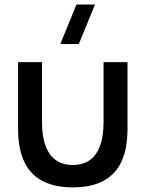

<svg xmlns="http://www.w3.org/2000/svg" viewBox="-20 -815 644 850"><path d="M247 -620H329L400.5 -795H318.5ZM60 -246.5C60 -134 89.5 14.5 302.5 14.5C515.5 14.5 544.5 -134 544.5 -246.5V-540H438.5V-274.5C438.5 -190.5 417 -84.5 302.5 -84.5C187.5 -84.5 166 -190.5 166 -274.5V-540H60Z"/></svg>

Font: Manrope SemiBold
Style: Regular
Weight: 600
Designer: Mikhail Sharanda
Foundry: Mikhail Sharanda
Version: Version 4.505